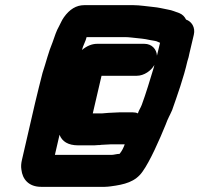

<svg xmlns="http://www.w3.org/2000/svg" viewBox="-20 -684 774 745"><path d="M540 -514H357C337 -514 317 -506 298 -490C302 -507 313 -525 316 -540H466C480 -540 500 -537 512 -536L531 -534C544 -532 548 -532 560 -529L583 -525C585 -524 586 -524 587 -524L601 -518L589 -468C588 -492 570 -514 540 -514ZM702 -608C696 -620 688 -628 676 -633C660 -638 650 -644 631 -647C610 -651 596 -655 574 -657C552 -659 522 -664 498 -664H307C276 -664 250 -648 228 -617C220 -606 216 -595 210 -584L209 -582C199 -565 192 -543 184 -520C168 -482 159 -443 145 -401C137 -370 124 -318 116 -284L65 -63C62 -50 61 -38 63 -26C67 11 91 41 140 41H386C394 41 402 40 410 39C463 32 505 22 533 -18C562 -58 599 -142 623 -201C631 -224 639 -236 648 -257C668 -314 693 -384 707 -446C711 -457 713 -467 715 -477L732 -549C739 -578 723 -601 702 -608ZM284 -120H333C343 -120 352 -120 360 -121C365 -121 369 -121 373 -122C384 -122 400 -124 411 -124H464C459 -110 453 -98 444 -87C433 -87 422 -83 413 -83H193L211 -161C221 -135 244 -120 284 -120ZM400 -246C393 -245 384 -245 376 -244H340L374 -390H511C539 -390 567 -410 579 -432L577 -423C563 -377 546 -320 530 -277C524 -262 519 -257 515 -244C509 -247 503 -248 496 -248H442C429 -248 412 -246 400 -246Z"/></svg>

Font: Electronic
Style: ThkIt
Weight: 900
Version: Version 1.011